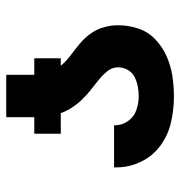

<svg xmlns="http://www.w3.org/2000/svg" viewBox="-1 -569 578 616"><g transform="rotate(-90 288.0 -261.0)"><path d="M287 8Q320 8 352.5 3Q385 -2 415.5 -15.5Q446 -29 470 -52Q494 -75 504.5 -106.5Q515 -138 515 -171Q515 -194 508.5 -217Q502 -240 488 -259.5Q474 -279 456 -294Q438 -309 419 -323Q400 -337 385 -355H409V-440H356V-530H220V-440H167V-355H233Q240 -336 251 -319Q262 -302 276 -287.5Q290 -273 305.5 -260.5Q321 -248 337 -235.5Q353 -223 366.5 -207Q380 -191 380 -171Q380 -155 372 -140.5Q364 -126 349.5 -118.5Q335 -111 319 -108Q303 -105 287 -105Q265 -105 243 -112.5Q221 -120 207.5 -139.5Q194 -159 194 -181V-184H59Q59 -180 59 -176Q59 -135 77.5 -97Q96 -59 130 -34.5Q164 -10 205 -1Q246 8 287 8Z"/></g></svg>

Font: Iosevka Sparkle Extrabold
Style: Regular
Weight: 800
Designer: Belleve Invis
Foundry: Belleve Invis
Version: Version 4.5.0; ttfautohint (v1.8.3)